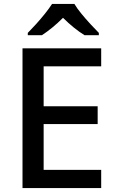

<svg xmlns="http://www.w3.org/2000/svg" viewBox="-20 -961 597 981"><path d="M497 0H95V-714H497V-622H203V-418H479V-327H203V-93H497ZM360 -941Q373 -919 395.5 -891.5Q418 -864 442.5 -837.5Q467 -811 485 -793V-781H412Q386 -797 357.5 -820Q329 -843 302 -870Q275 -843 247.5 -820.5Q220 -798 194 -781H122V-793Q141 -812 164.5 -838Q188 -864 210 -891.5Q232 -919 246 -941Z"/></svg>

Font: Noto Sans Thai Medium
Style: Regular
Weight: 500
Designer: Monotype Design Team
Foundry: Monotype Imaging Inc.
Version: Version 2.001